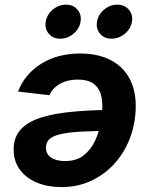

<svg xmlns="http://www.w3.org/2000/svg" viewBox="-20 -780 626 810"><path d="M318.8 -554.2Q391.6 -554.2 444.6 -527.6Q497.6 -501 525.4 -450.7Q553.2 -400.4 552.7 -329.1Q551.8 -260.3 528.8 -199Q505.9 -137.7 464.1 -91.1Q422.4 -44.4 365.2 -17.6Q308.1 9.3 239.7 9.3Q181.6 9.3 136 -9.5Q90.3 -28.3 64 -64Q37.6 -99.6 37.6 -149.4Q37.6 -200.7 67.4 -233.6Q97.2 -266.6 155.3 -284.7Q213.4 -302.7 298.3 -309.8Q383.3 -316.9 493.2 -316.9L478 -228Q384.8 -228 325.2 -224.9Q265.6 -221.7 232.7 -213.4Q199.7 -205.1 186.8 -191.4Q173.8 -177.7 173.8 -156.2Q173.8 -130.4 195.3 -115.5Q216.8 -100.6 254.4 -100.6Q302.2 -100.6 332.8 -124.5Q363.3 -148.4 380.4 -184.8Q397.5 -221.2 404.3 -260.7Q411.1 -300.3 411.6 -331.5Q412.1 -363.8 402.8 -389.2Q393.6 -414.6 370.8 -429.4Q348.1 -444.3 308.1 -444.3Q265.6 -444.3 233.9 -426.8Q202.1 -409.2 188.5 -378.4L56.2 -393.6Q83.5 -466.3 152.6 -510.3Q221.7 -554.2 318.8 -554.2ZM450.7 -616.7Q419.9 -616.7 402.1 -637.7Q384.3 -658.7 389.2 -688.5Q394 -718.3 418.9 -739.3Q443.8 -760.3 474.6 -760.3Q505.4 -760.3 523.4 -739.3Q541.5 -718.3 536.6 -688.5Q531.7 -658.7 506.6 -637.7Q481.4 -616.7 450.7 -616.7ZM234.4 -616.7Q203.6 -616.7 185.8 -637.7Q168 -658.7 172.9 -688.5Q177.7 -718.3 202.6 -739.3Q227.5 -760.3 258.3 -760.3Q289.1 -760.3 306.9 -739.3Q324.7 -718.3 319.8 -688.5Q314.9 -658.7 290 -637.7Q265.1 -616.7 234.4 -616.7Z"/></svg>

Font: Inter 16pt
Style: Bold Italic
Weight: 700
Italic angle: -9.3988°
Version: Version 4.001;git-66647c0bb